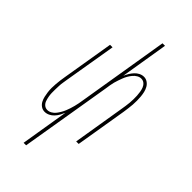

<svg xmlns="http://www.w3.org/2000/svg" viewBox="-291 -801 1082 1082"><g transform="rotate(45 250.0 -260.0)"><path d="M148 215 195 -71Q189 -57 181.5 -43.5Q174 -30 163 -18Q152 -6 137.5 1Q123 8 108 8Q92 8 79 -1Q66 -10 59 -23.5Q52 -37 48.5 -52Q45 -67 43 -83Q41 -99 41 -115Q41 -131 42.5 -147.5Q44 -164 46 -180.5Q48 -197 51 -213L102 -520H122L70 -210Q68 -196 65.5 -181.5Q63 -167 62.5 -152.5Q62 -138 61.5 -123.5Q61 -109 61.5 -95Q62 -81 64.5 -67.5Q67 -54 71.5 -41Q76 -28 86.5 -19Q97 -10 112 -10Q125 -10 138 -17.5Q151 -25 159.5 -36Q168 -47 175 -59Q182 -71 187.5 -84Q193 -97 197 -110Q201 -123 204.5 -136Q208 -149 210.5 -162.5Q213 -176 215 -189L305 -735H325L278 -449Q284 -463 292 -476.5Q300 -490 311 -502Q322 -514 336 -521Q350 -528 365 -528Q381 -528 394 -519Q407 -510 414.5 -496.5Q422 -483 425.5 -468Q429 -453 430.5 -437Q432 -421 432 -405Q432 -389 431 -372.5Q430 -356 427.5 -339.5Q425 -323 423 -307L372 0H352L403 -310Q405 -324 407.5 -338.5Q410 -353 411 -367.5Q412 -382 412.5 -396.5Q413 -411 412 -425Q411 -439 409 -452.5Q407 -466 402 -479Q397 -492 386.5 -501Q376 -510 361 -510Q348 -510 335.5 -502.5Q323 -495 314 -484Q305 -473 298 -461Q291 -449 286 -436Q281 -423 276.5 -410Q272 -397 268.5 -384Q265 -371 263 -357.5Q261 -344 259 -331L168 215Z"/></g></svg>

Font: Iosevka Thin
Style: Italic
Weight: 100
Italic angle: -9°
Monospace: yes
Designer: Belleve Invis
Foundry: Belleve Invis
Version: Version 32.5.0; ttfautohint (v1.8.4)